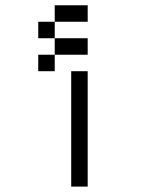

<svg xmlns="http://www.w3.org/2000/svg" viewBox="-20 -895 540 728"><path d="M312.5 -687.5V-750H187.5V-687.5H125V-625H187.5V-687.5ZM312.5 -812.5V-875H187.5V-812.5H125V-750H187.5V-812.5ZM250 -625V-187.5H312.5V-625Z"/></svg>

Font: BFUnifontExMono
Style: Regular
Weight: 500
Version: Version 15.0.06